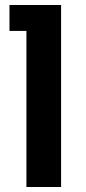

<svg xmlns="http://www.w3.org/2000/svg" viewBox="-20 -750 345 770"><path d="M86 -626H18V-730H225V0H86Z"/></svg>

Font: Sora-SIA SemiBold
Style: Regular
Weight: 600
Designer: Jonathan Barnbrook, Julián Moncada
Foundry: Barnbrook Fonts
Version: Version 2.000